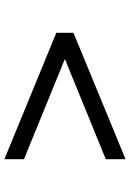

<svg xmlns="http://www.w3.org/2000/svg" viewBox="121 -735 591 873"><g transform="rotate(90 416.5 -298.5)"><path d="M129 -259V-337L704 -574V-484L248 -298L704 -112V-23Z"/></g></svg>

Font: Khartiya
Style: Bold
Weight: 700
Version: Version 1.0.2